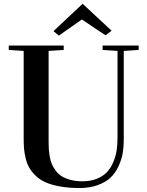

<svg xmlns="http://www.w3.org/2000/svg" viewBox="-20 -925 739 962"><path d="M98.6 -233.9V-669.9L23.9 -674.8V-696.8H299.3V-674.8L223.6 -669.9V-213.9Q223.6 -193.8 224.6 -178.2Q225.6 -162.6 229.2 -140.9Q232.9 -119.1 239.7 -103Q246.6 -86.9 259.3 -69.8Q272 -52.7 289.6 -41.7Q307.1 -30.8 333.7 -23.7Q360.4 -16.6 393.6 -16.6Q433.6 -16.6 464.6 -29.1Q495.6 -41.5 514.9 -61.5Q534.2 -81.5 546.6 -110.4Q559.1 -139.2 564 -168.9Q568.8 -198.7 568.8 -233.4V-669.9L494.1 -674.8V-696.8H674.8V-674.8L600.1 -669.9V-222.7Q600.1 -187.5 594.5 -156Q588.9 -124.5 573.7 -91.8Q558.6 -59.1 534.7 -35.9Q510.7 -12.7 470.5 2.2Q430.2 17.1 377.9 17.1Q323.7 17.1 281 9.3Q238.3 1.5 209.2 -11.2Q180.2 -23.9 159.4 -43.9Q138.7 -64 127 -84Q115.2 -104 108.6 -131.6Q102.1 -159.2 100.3 -181.6Q98.6 -204.1 98.6 -233.9ZM248 -769 393.1 -905.3H395L539.1 -771L508.8 -748L391.1 -826.7H389.2L274.9 -746.6Z"/></svg>

Font: VidalokaRegular
Style: Regular
Weight: 400
Designer: Cyreal (www.cyreal.org)
Foundry: Cyreal (www.cyreal.org)
Version: Version 1.000